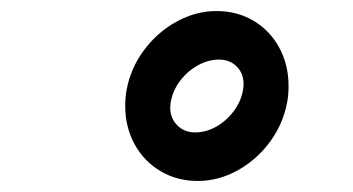

<svg xmlns="http://www.w3.org/2000/svg" viewBox="-20 -758 640 348"><path d="M207 -565.5Q207 -582.5 209.5 -595Q216.5 -634 240.8 -666.8Q265 -699.5 300 -718.8Q335 -738 372.5 -738Q410 -738 439.8 -720.2Q469.5 -702.5 486.2 -671.5Q503 -640.5 503 -602.5Q503 -585.5 500.5 -573Q493.5 -534 469.5 -501.2Q445.5 -468.5 410.8 -449.2Q376 -430 338.5 -430Q301 -430 271 -447.8Q241 -465.5 224 -496.5Q207 -527.5 207 -565.5ZM420.5 -595Q421.5 -602 421.5 -605.5Q421.5 -625 409 -637.5Q396.5 -650 377 -650Q357.5 -650 338.5 -639.5Q319.5 -629 306.2 -611.2Q293 -593.5 289.5 -573Q288.5 -566 288.5 -563Q288.5 -544 301.2 -531Q314 -518 333.5 -518Q353.5 -518 372 -528.5Q390.5 -539 403.8 -556.8Q417 -574.5 420.5 -595Z"/></svg>

Font: JuliaMono Black
Style: Italic
Weight: 900
Italic angle: -9°
Monospace: yes
Designer: cormullion
Foundry: corm
Version: Version 0.057; ttfautohint (v1.8.4)